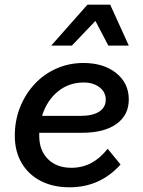

<svg xmlns="http://www.w3.org/2000/svg" viewBox="-20 -781 607 817"><path d="M493 -81Q406 16 276 16Q206 16 153.5 -11Q101 -38 72 -87.5Q43 -137 43 -203Q43 -269 65.5 -325Q88 -381 127.5 -423.5Q167 -466 220.5 -489.5Q274 -513 335 -513Q421 -513 474.5 -470Q528 -427 528 -358Q528 -291 475.5 -253.5Q423 -216 329 -216H147Q147 -209 147 -202Q147 -141 184 -104Q221 -67 284 -67Q375 -67 438 -148ZM336 -430Q273 -430 226 -391.5Q179 -353 159 -288H324Q374 -288 402 -306Q430 -324 430 -357Q430 -389 403.5 -409.5Q377 -430 336 -430ZM198 -587 352 -761H449L528 -587H441L386 -692L286 -587Z"/></svg>

Font: Wix Madefor Text Medium
Style: Italic
Weight: 500
Italic angle: -12°
Designer: Dalton Maag Ltd
Foundry: Dalton Maag Ltd
Version: Version 3.100